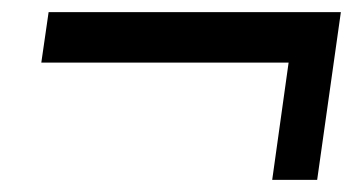

<svg xmlns="http://www.w3.org/2000/svg" viewBox="-20 -427 598 316"><path d="M428 -131 455 -324H48L60 -407H541L502 -131Z"/></svg>

Font: Alumni Sans Thin
Style: Bold Italic
Weight: 700
Italic angle: -8°
Version: Version 1.016